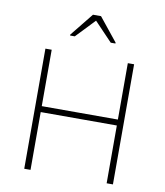

<svg xmlns="http://www.w3.org/2000/svg" viewBox="-98 -1003 933 1083"><g transform="rotate(10 369.0 -461.5)"><path d="M115 0V-688H151V-365H587V-688H623V0H587V-331H151V0ZM239 -785V-790L346 -923H392L499 -790V-785H472L369 -893L266 -785Z"/></g></svg>

Font: Saira Thin
Style: Regular
Weight: 100
Designer: Hector Gatti with collaboration of the Omnibus-Type team
Foundry: Omnibus-Type
Version: Version 1.101